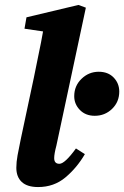

<svg xmlns="http://www.w3.org/2000/svg" viewBox="-20 -741 502 776"><path d="M134 15Q90 15 68 -5.5Q46 -26 46 -63Q46 -86 51 -113.5Q56 -141 64 -179L117 -428Q126 -475 136 -521.5Q146 -568 154 -614L79 -625L87 -671L297 -721L327 -710L208 -153Q199 -119 199 -102Q199 -79 220 -79Q242 -79 287 -141L323 -118Q291 -63 244.5 -24Q198 15 134 15ZM363 -273Q326 -273 303 -296.5Q280 -320 280 -352Q280 -394 309.5 -422.5Q339 -451 379 -451Q417 -451 439.5 -427.5Q462 -404 462 -371Q462 -329 433 -301Q404 -273 363 -273Z"/></svg>

Font: Source Serif 4 SmText
Style: Bold Italic
Weight: 700
Italic angle: -12°
Designer: Frank Grießhammer
Foundry: Adobe
Version: Version 4.005;hotconv 1.1.0;makeotfexe 2.6.0